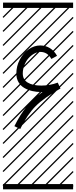

<svg xmlns="http://www.w3.org/2000/svg" viewBox="-23 -990 577 1453"><path d="M408.7 -567.4 365.7 -543.9Q336.4 -597.2 281.7 -597.2Q259.3 -597.2 235.8 -584.2Q212.4 -571.3 193.1 -549.8Q173.8 -528.3 161.6 -497.3Q149.4 -466.3 149.4 -433.1Q149.4 -388.2 186.5 -365.2Q223.6 -342.3 289.6 -342.3Q353.5 -342.3 414.1 -364.7L434.6 -320.3Q310.1 -250 247.1 -187Q184.1 -124 129.9 -13.7L85.9 -35.2Q129.4 -123 178.2 -182.6Q227.1 -242.2 298.8 -293.5H289.6Q253.4 -293.5 220.9 -301Q188.5 -308.6 160.9 -324.5Q133.3 -340.3 116.9 -368.2Q100.6 -396 100.6 -433.1Q100.6 -488.8 126.2 -538.1Q151.9 -587.4 193.6 -616.7Q235.4 -646 281.7 -646Q322.3 -646 355.2 -625.5Q388.2 -605 408.7 -567.4ZM0 402.8H530.3V442.9H0ZM0 -970.2H530.3V-930.2H0ZM526.9 410.6 533.7 417.5 525.4 425.8 518.6 418.9ZM526.9 304.7 533.7 311.5 419.4 425.8 412.6 418.9ZM526.9 198.7 533.7 205.6 313.5 425.8 306.6 418.9ZM526.9 92.3 533.7 99.1 207.5 425.8 200.7 418.9ZM526.9 -13.2 533.7 -6.3 101.6 425.8 94.7 418.9ZM526.9 -119.1 533.7 -112.3 3.4 418 -3.4 411.1ZM526.9 -225.6 533.7 -218.8 3.4 311.5 -3.4 304.7ZM526.9 -331.5 533.7 -324.7 3.4 205.6 -3.4 198.7ZM526.9 -438 533.7 -431.2 3.4 99.1 -3.4 92.3ZM526.9 -543.5 533.7 -536.6 3.4 -6.3 -3.4 -13.2ZM526.9 -649.4 533.7 -642.6 3.4 -112.3 -3.4 -119.1ZM526.9 -755.9 533.7 -749 3.4 -218.8 -3.4 -225.6ZM526.9 -861.8 533.7 -855 3.4 -324.7 -3.4 -331.5ZM516.6 -958 523.4 -951.2 3.4 -431.2 -3.4 -438ZM411.1 -958 418 -951.2 3.4 -536.6 -3.4 -543.5ZM305.2 -958 312 -951.2 3.4 -642.6 -3.4 -649.4ZM198.7 -958 205.6 -951.2 3.4 -749 -3.4 -755.9ZM92.3 -958 99.1 -951.2 3.4 -855 -3.4 -861.8Z"/></svg>

Font: AzarMehrMSRS3
Style: Regular
Weight: 1
Designer: Amin Abedi
Version: Version 1.00